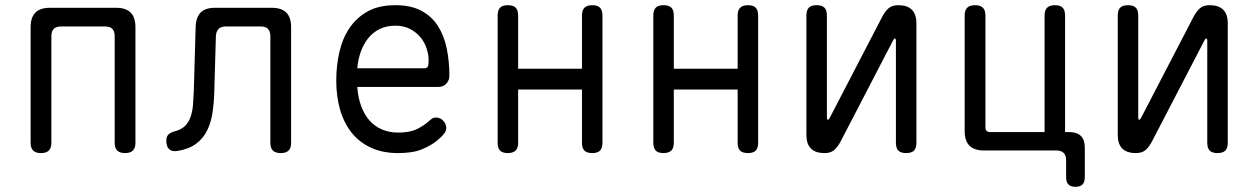

<svg xmlns="http://www.w3.org/2000/svg" viewBox="-20 -580 4840 740"><path d="M138 10Q118 10 108 0.5Q98 -9 98 -30V-475Q98 -513 116.5 -531.5Q135 -550 173 -550H427Q465 -550 483.5 -531.5Q502 -513 502 -475V-30Q502 -9 492 0.5Q482 10 462 10Q442 10 432 0.5Q422 -9 422 -30V-441Q422 -459 413 -468.5Q404 -478 385 -478H215Q196 -478 187 -468.5Q178 -459 178 -441V-30Q178 -9 168 0.5Q158 10 138 10Z M734 -475Q735 -513 753 -531.5Q771 -550 809 -550H1027Q1065 -550 1083.5 -531.5Q1102 -513 1102 -475V-30Q1102 -9 1092 0.5Q1082 10 1062 10Q1042 10 1032 0.5Q1022 -9 1022 -30V-440Q1022 -459 1013 -468.5Q1004 -478 985 -478H850Q832 -478 822.5 -468.5Q813 -459 812 -440L806 -230Q805 -185 799 -145.5Q793 -106 777.5 -75.5Q762 -45 734.5 -25Q707 -5 663 2Q643 5 632 -5Q621 -15 621 -37Q621 -53 628.5 -61Q636 -69 654 -74Q680 -81 694 -95.5Q708 -110 715 -131Q722 -152 724 -177.5Q726 -203 727 -230Z M1660 -127Q1677 -127 1688.5 -114.5Q1700 -102 1700 -86Q1700 -78 1696 -71Q1692 -64 1682 -54Q1665 -37 1647 -25.5Q1629 -14 1608.5 -5.5Q1588 3 1565 6.5Q1542 10 1514 10Q1456 10 1411.5 -10Q1367 -30 1337 -66.5Q1307 -103 1291.5 -154.5Q1276 -206 1276 -270Q1276 -327 1288 -379.5Q1300 -432 1327 -472Q1354 -512 1397 -536Q1440 -560 1504 -560Q1563 -560 1603 -539Q1643 -518 1667 -481Q1691 -444 1701.5 -394.5Q1712 -345 1712 -287Q1712 -271 1700.5 -258Q1689 -245 1670 -245H1357Q1360 -202 1373 -168.5Q1386 -135 1406 -113.5Q1426 -92 1453.5 -80.5Q1481 -69 1515 -69Q1560 -69 1588 -83Q1616 -97 1635 -115Q1642 -121 1647 -124Q1652 -127 1660 -127ZM1357 -317H1619Q1624 -317 1628 -322Q1632 -327 1632 -347Q1632 -370 1624 -394Q1616 -418 1600 -437Q1584 -456 1560 -468.5Q1536 -481 1504 -481Q1469 -481 1443 -468Q1417 -455 1399 -432.5Q1381 -410 1370.5 -380.5Q1360 -351 1357 -317Z M1937 10Q1917 10 1907.5 0.5Q1898 -9 1898 -30V-520Q1898 -541 1907.5 -550.5Q1917 -560 1937 -560Q1958 -560 1967.5 -550.5Q1977 -541 1977 -520V-315H2223V-520Q2223 -541 2233 -550.5Q2243 -560 2263 -560Q2283 -560 2292.5 -550.5Q2302 -541 2302 -520V-30Q2302 -9 2292.5 0.5Q2283 10 2263 10Q2242 10 2232.5 0.5Q2223 -9 2223 -30V-235H1977V-30Q1977 -9 1967 0.5Q1957 10 1937 10Z M2537 10Q2517 10 2507.5 0.5Q2498 -9 2498 -30V-520Q2498 -541 2507.5 -550.5Q2517 -560 2537 -560Q2558 -560 2567.5 -550.5Q2577 -541 2577 -520V-315H2823V-520Q2823 -541 2833 -550.5Q2843 -560 2863 -560Q2883 -560 2892.5 -550.5Q2902 -541 2902 -520V-30Q2902 -9 2892.5 0.5Q2883 10 2863 10Q2842 10 2832.5 0.5Q2823 -9 2823 -30V-235H2577V-30Q2577 -9 2567 0.5Q2557 10 2537 10Z M3088 -60V-520Q3088 -541 3097.5 -550.5Q3107 -560 3128 -560Q3148 -560 3157.5 -550.5Q3167 -541 3167 -520V-124Q3169 -118 3171 -118Q3173 -118 3173.5 -119.5Q3174 -121 3177 -124L3380 -515Q3391 -536 3404.5 -548Q3418 -560 3442 -560Q3477 -560 3494.5 -542.5Q3512 -525 3512 -490V-30Q3512 -9 3502.5 0.5Q3493 10 3472 10Q3452 10 3442.5 0.5Q3433 -9 3433 -30V-426Q3431 -432 3429 -432Q3427 -432 3426.5 -430.5Q3426 -429 3423 -426L3220 -35Q3209 -14 3195.5 -2Q3182 10 3158 10Q3123 10 3105.5 -7.5Q3088 -25 3088 -60Z M4161 104Q4161 122 4152 131Q4143 140 4125 140Q4107 140 4098 131Q4089 122 4089 104V37Q4089 19 4079.5 9.5Q4070 0 4052 0H3773Q3735 0 3716.5 -18.5Q3698 -37 3698 -75V-520Q3698 -541 3708 -550.5Q3718 -560 3738 -560Q3758 -560 3768 -550.5Q3778 -541 3778 -520V-89Q3778 -80 3782.5 -75.5Q3787 -71 3796 -71H4006V-520Q4006 -541 4016 -550.5Q4026 -560 4046 -560Q4066 -560 4075.5 -550.5Q4085 -541 4085 -520V-71H4101Q4131 -71 4146 -56Q4161 -41 4161 -11Z M4288 -60V-520Q4288 -541 4297.5 -550.5Q4307 -560 4328 -560Q4348 -560 4357.5 -550.5Q4367 -541 4367 -520V-124Q4369 -118 4371 -118Q4373 -118 4373.5 -119.5Q4374 -121 4377 -124L4580 -515Q4591 -536 4604.5 -548Q4618 -560 4642 -560Q4677 -560 4694.5 -542.5Q4712 -525 4712 -490V-30Q4712 -9 4702.5 0.5Q4693 10 4672 10Q4652 10 4642.5 0.5Q4633 -9 4633 -30V-426Q4631 -432 4629 -432Q4627 -432 4626.5 -430.5Q4626 -429 4623 -426L4420 -35Q4409 -14 4395.5 -2Q4382 10 4358 10Q4323 10 4305.5 -7.5Q4288 -25 4288 -60Z"/></svg>

Font: Maple Mono NL Light
Style: Regular
Weight: 300
Monospace: yes
Designer: subframe7536
Version: Version 7.000